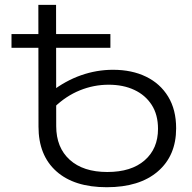

<svg xmlns="http://www.w3.org/2000/svg" viewBox="-20 -762 788 788"><path d="M418.2 6.4Q284.5 6.4 211.3 -59Q138 -124.3 138 -242.5L137.4 -742H210.1L210.7 -244.2Q210.7 -156.5 266.1 -106.3Q321.4 -56.1 420.4 -56.1Q518.9 -56.1 573.7 -104Q628.5 -151.8 628.5 -233.1Q628.5 -291.5 602.5 -331.6Q576.6 -371.8 531.2 -393Q485.9 -414.3 425.6 -414.3Q364.7 -414.3 307.8 -391.2Q250.9 -368.2 203 -321.9L189.9 -385.5Q248.5 -430.6 312.6 -453.1Q376.6 -475.6 443.7 -475.6Q521.3 -475.6 579.4 -447.3Q637.5 -419.1 670.2 -365.4Q702.9 -311.8 702.9 -235.4Q702.9 -123 627.6 -58.3Q552.4 6.4 418.2 6.4ZM27.2 -565.8V-622.2H433.1V-565.8Z"/></svg>

Font: Montserrat Alternates Thin
Style: Regular
Weight: 100
Designer: Julieta Ulanovsky
Foundry: Julieta Ulanovsky
Version: Version 9.000